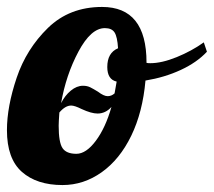

<svg xmlns="http://www.w3.org/2000/svg" viewBox="-34 -529 616 553"><path d="M562 -380Q533 -349 486.5 -327.5Q440 -306 385 -297Q377 -206 344 -138Q311 -70 259 -33Q207 4 146 4Q72 4 29 -34Q-14 -72 -14 -154Q-14 -222 14 -305Q42 -388 104 -448.5Q166 -509 260 -509Q388 -509 388 -349V-348Q391 -347 399 -347Q432 -347 475 -364.5Q518 -382 553 -407ZM275 -336Q275 -377 306 -390Q304 -423 296 -435.5Q288 -448 268 -448Q228 -448 192 -380.5Q156 -313 142 -232Q153 -254 170 -268Q187 -282 205 -282Q217 -282 226 -277.5Q235 -273 248 -265Q265 -252 276 -252Q287 -252 296 -260L302 -294Q275 -300 275 -336ZM287 -221Q270 -202 247 -202Q229 -202 201 -215Q181 -225 171 -225Q154 -225 137 -205Q135 -177 135 -167Q135 -119 146 -102.5Q157 -86 186 -86Q214 -86 242 -123.5Q270 -161 287 -221Z"/></svg>

Font: Lobster
Style: Regular
Weight: 400
Designer: Impallari Type
Foundry: Impallari Type
Version: Version 2.100